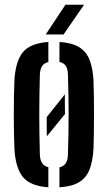

<svg xmlns="http://www.w3.org/2000/svg" viewBox="-20 -786 458 814"><path d="M178.5 -208Q178.5 -227.5 178.2 -248.2Q178 -269 178 -289.5L255 -386Q255 -365.5 255 -344.5Q255 -323.5 255.5 -302.5ZM41 -157Q40 -185.5 39.2 -222.5Q38.5 -259.5 38.5 -299Q38.5 -338.5 39.2 -376Q40 -413.5 41 -443.5Q45.5 -526 77 -564.5Q108.5 -603 185 -608V-523Q166.5 -518.5 158.2 -505.5Q150 -492.5 149 -469.5Q148 -425.5 147.2 -383.5Q146.5 -341.5 146.5 -300Q146.5 -258.5 147.2 -216.5Q148 -174.5 149 -131Q150 -107.5 158.5 -94.5Q167 -81.5 185 -77V8Q109 3 77.2 -35.5Q45.5 -74 41 -157ZM232 8V-76.5Q250.5 -81 259 -94.2Q267.5 -107.5 268 -131Q269.5 -175 270.2 -217Q271 -259 271 -300.5Q271 -342 270.2 -383.8Q269.5 -425.5 268 -469.5Q267.5 -493.5 259.2 -506.2Q251 -519 232 -523.5V-608Q283.5 -605 314.2 -586.8Q345 -568.5 359.2 -533.5Q373.5 -498.5 376.5 -443.5Q377.5 -414.5 378 -377.8Q378.5 -341 378.5 -301.2Q378.5 -261.5 378 -224.2Q377.5 -187 376.5 -157Q373.5 -102 359.2 -66.5Q345 -31 314.2 -13Q283.5 5 232 8ZM174 -640 257.5 -766H336.5L249.5 -640Z"/></svg>

Font: Big Shoulders Stencil Display Thin
Style: Bold
Weight: 700
Version: Version 2.001